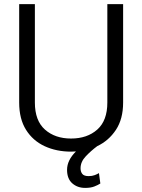

<svg xmlns="http://www.w3.org/2000/svg" viewBox="-20 -731 693 938"><path d="M504.4 -710.9H581.5V-230Q581.5 -149.9 546.4 -96.7Q511.2 -43.5 455.1 -17.1Q423.8 6.3 398.7 33Q373.5 59.6 373.5 91.3Q373.5 107.9 382.1 118.7Q390.6 129.4 413.1 129.4Q430.2 129.4 442.9 124.5Q455.6 119.6 463.4 114.7L470.2 165.5Q459 172.9 441.2 179.9Q423.3 187 396 187Q358.4 187 333 164.6Q307.6 142.1 307.6 98.6Q307.6 51.8 351.1 8.8Q339.4 9.8 327.1 9.8Q255.9 9.8 198.2 -16.8Q140.6 -43.5 107.2 -96.7Q73.7 -149.9 73.7 -230V-710.9H150.4V-230Q150.4 -141.6 199.7 -97.9Q249 -54.2 327.1 -54.2Q405.8 -54.2 455.1 -97.9Q504.4 -141.6 504.4 -230Z"/></svg>

Font: Vazirmatn RD FD Light
Style: Regular
Weight: 300
Designer: Saber Rastikerdar
Foundry: Saber Rastikerdar
Version: Version 33.003